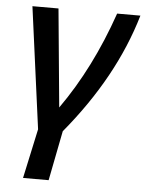

<svg xmlns="http://www.w3.org/2000/svg" viewBox="-53 -566 623 822"><g transform="rotate(5 258.5 -155.0)"><path d="M77 213 123 0 53 -523H165L205 -101Q334 -283 417 -523H517Q438 -253 229 -1L187 213Z"/></g></svg>

Font: Raleway-v4020 SemiBold
Style: Italic
Weight: 600
Italic angle: -12°
Designer: Matt McInerney, Pablo Impallari, Rodrigo Fuenzalida
Foundry: Matt McInerney, Pablo Impallari, Rodrigo Fuenzalida
Version: Version 4.020;PS 004.020;hotconv 1.0.88;makeotf.lib2.5.64775